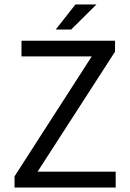

<svg xmlns="http://www.w3.org/2000/svg" viewBox="-20 -838 579 858"><path d="M45 -50 390 -586H76V-656H494V-607L148 -71H497V0H45ZM298 -706H229L317 -818H411Z"/></svg>

Font: Myanmar Sanpya
Style: Regular
Weight: 400
Designer: Danh Hong
Foundry: Google Inc.
Version: Version 2.00 November 22, 2015